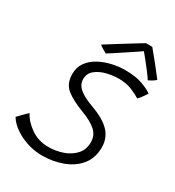

<svg xmlns="http://www.w3.org/2000/svg" viewBox="-220 -842 909 995"><g transform="rotate(30 235.0 -345.0)"><path d="M182 41.5Q139.5 41.5 96.8 28.2Q54 15 19 -8.8Q-16 -32.5 -35 -63.5Q-25 -74 -7.8 -91.8Q9.5 -109.5 18.5 -117Q38 -77.5 83.8 -45.5Q129.5 -13.5 189.5 -13.5Q234.5 -13.5 275.5 -28Q316.5 -42.5 342.8 -71.5Q369 -100.5 369 -143.5Q369 -186.5 339.2 -212.5Q309.5 -238.5 254.5 -259.5Q186 -285 147.2 -315Q108.5 -345 108.5 -404Q108.5 -444 129.2 -473Q150 -502 184 -520.8Q218 -539.5 258.2 -548.8Q298.5 -558 337 -558Q400.5 -558 442.2 -542.5Q484 -527 502 -512.5Q495 -501 483.8 -485.8Q472.5 -470.5 463.5 -461.5Q441 -476 407.5 -489.5Q374 -503 329.5 -503Q296 -503 259 -493.8Q222 -484.5 196.2 -463.8Q170.5 -443 170.5 -408.5Q170.5 -375.5 199.5 -352Q228.5 -328.5 278 -311Q357.5 -283 394.5 -244.5Q431.5 -206 431.5 -150Q431.5 -86 396.8 -43.5Q362 -1 305 20.2Q248 41.5 182 41.5ZM397.5 -732Q421 -704 452 -665.5Q483 -627 505.5 -597Q496 -588 485 -581.5Q474 -575 463.5 -570.5Q453.5 -586.5 434.5 -611.5Q415.5 -636.5 397.2 -659.2Q379 -682 371 -691Q361.5 -684 340.2 -670Q319 -656 293.5 -639Q268 -622 244.5 -606.8Q221 -591.5 206 -582Q199.5 -585 183.2 -594.5Q167 -604 162 -610Q187.5 -626 217.8 -645Q248 -664 277.2 -682Q306.5 -700 328.8 -713.8Q351 -727.5 360 -732.5Q366.5 -732.5 378 -732.5Q389.5 -732.5 397.5 -732Z"/></g></svg>

Font: Grandstander ExtraLight
Style: Italic
Weight: 200
Italic angle: -15°
Designer: Tyler Finck
Foundry: Etcetera Type Co
Version: Version 1.200; ttfautohint (v1.8.3)